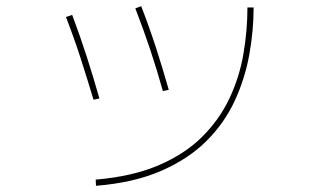

<svg xmlns="http://www.w3.org/2000/svg" viewBox="-20 -585 1040 620"><path d="M290 15 289 -5Q407 -15 491.5 -51Q576 -87 632 -142.5Q688 -198 720.5 -266.5Q753 -335 766 -410.5Q779 -486 779 -561H799Q799 -486 785 -408.5Q771 -331 738 -259.5Q705 -188 647 -130Q589 -72 501 -33.5Q413 5 290 15ZM282 -263Q261 -333 240 -398Q219 -463 193 -530L213 -537Q239 -468 260.5 -401Q282 -334 301 -267ZM506 -291Q487 -359 465.5 -423.5Q444 -488 417 -558L436 -565Q462 -498 484 -430Q506 -362 525 -295Z"/></svg>

Font: Murecho Thin Thin
Style: Regular
Weight: 250
Version: Version 1.010